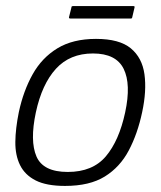

<svg xmlns="http://www.w3.org/2000/svg" viewBox="-20 -606 530 632"><path d="M194 6Q133 6 97.5 -12Q62 -30 46 -62.5Q30 -95 30.5 -139Q31 -183 42 -237Q57 -307 87.5 -361.5Q118 -416 169 -447Q220 -478 296 -478Q373 -478 410.5 -447Q448 -416 455.5 -361.5Q463 -307 448 -237Q433 -166 404 -111Q375 -56 325 -25Q275 6 194 6ZM203 -40Q285 -40 328.5 -91.5Q372 -143 392 -236Q412 -329 387 -379.5Q362 -430 286 -430Q210 -430 164 -379.5Q118 -329 98 -236Q78 -142 100 -91Q122 -40 203 -40ZM415 -548Q415 -547 414 -546Q413 -545 410 -545H212Q209 -545 208 -546Q207 -547 207 -549L215 -581Q215 -584 216.5 -585Q218 -586 221 -586H419Q422 -586 422.5 -585.5Q423 -585 423 -582Z"/></svg>

Font: Glory Light
Style: Italic
Weight: 300
Italic angle: -12°
Version: Version 1.011